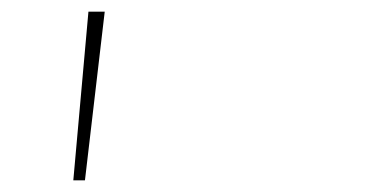

<svg xmlns="http://www.w3.org/2000/svg" viewBox="-20 -678 640 330"><path d="M132 -658H160L126 -368H106Z"/></svg>

Font: Ysabeau Infant Extralight
Style: Regular
Weight: 200
Designer: Christian Thalmann (Catharsis Fonts)
Version: Version 0.003